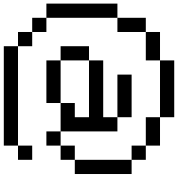

<svg xmlns="http://www.w3.org/2000/svg" viewBox="18 -904 963 1040"><g transform="rotate(90 500.0 -384.5)"><path d="M230.8 76.9V0H769.2V76.9ZM153.8 0V-76.9H230.8V0ZM769.2 0V-76.9H846.2V0ZM76.9 -76.9V-153.8H153.8V-76.9ZM307.7 -153.8V-230.8H538.5V-153.8ZM692.3 -153.8V-230.8H769.2V-153.8ZM769.2 -230.8V-307.7H846.2V-230.8ZM230.8 -230.8V-384.6H307.7V-230.8ZM0 -153.8V-538.5H76.9V-153.8ZM538.5 -230.8V-307.7H615.4V-384.6H307.7V-461.5H615.4V-538.5H692.3V-230.8ZM384.6 -538.5V-615.4H615.4V-538.5ZM846.2 -307.7V-615.4H923.1V-307.7ZM76.9 -538.5V-692.3H153.8V-538.5ZM769.2 -615.4V-692.3H846.2V-615.4ZM153.8 -692.3V-769.2H307.7V-692.3ZM615.4 -692.3V-769.2H769.2V-692.3ZM307.7 -769.2V-846.2H615.4V-769.2Z"/></g></svg>

Font: Mintsoda - Lime Green 13x16
Style: Regular
Weight: 400
Designer: Mintsoda-15
Version: Version 1.0